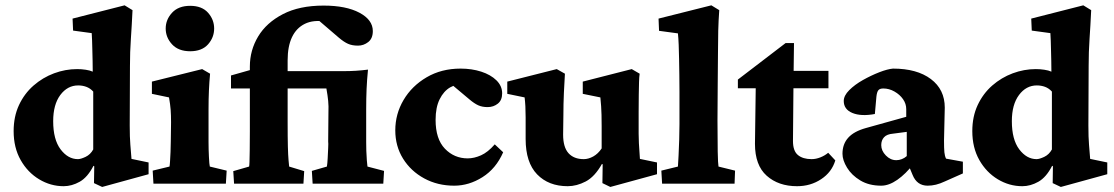

<svg xmlns="http://www.w3.org/2000/svg" viewBox="-20 -703 4266 735"><path d="M371.1 12.7 339.8 -2 340.8 -66.4 337.9 -68.4Q315.4 -24.4 285.2 -7.3Q254.9 9.8 223.6 9.8Q173.8 9.8 129.9 -16.6Q85.9 -43 59.1 -90.3Q32.2 -137.7 32.2 -201.2Q32.2 -256.8 52.7 -300.8Q73.2 -344.7 108.4 -375.5Q143.6 -406.2 187 -422.4Q230.5 -438.5 275.4 -438.5Q292 -438.5 308.1 -436Q324.2 -433.6 335 -428.7Q335 -448.2 334.5 -469.7Q334 -491.2 333.5 -511.2Q333 -531.2 332.5 -548.3Q332 -565.4 331.1 -576.2L259.8 -585.9L257.8 -631.8L457 -682.6L487.3 -664.1Q484.4 -603.5 481 -554.2Q477.5 -504.9 477.5 -450.2L476.6 -222.7Q476.6 -176.8 479 -148.9Q481.4 -121.1 483.4 -94.7L548.8 -81.1V-36.1ZM278.3 -93.8Q289.1 -93.8 307.6 -102.5Q326.2 -111.3 336.9 -130.9V-352.5Q325.2 -365.2 310.5 -370.6Q295.9 -376 279.3 -376Q238.3 -376 210.9 -339.4Q183.6 -302.7 183.6 -239.3Q183.6 -168.9 211.9 -131.3Q240.2 -93.8 278.3 -93.8Z M567.4 0 564.5 -49.8 628.9 -65.4Q629.9 -69.3 630.9 -85Q631.8 -100.6 632.8 -121.1Q633.8 -141.6 633.8 -161.1L634.8 -234.4Q634.8 -262.7 633.3 -282.7Q631.8 -302.7 627 -330.1L561.5 -343.8V-390.6L753.9 -438.5L784.2 -420.9Q781.2 -388.7 779.8 -356.4Q778.3 -324.2 778.3 -284.2V-159.2Q778.3 -131.8 779.8 -102.5Q781.2 -73.2 783.2 -65.4L847.7 -49.8L844.7 0ZM708 -506.8Q663.1 -506.8 638.7 -533.2Q614.3 -559.6 614.3 -593.8Q614.3 -627.9 638.7 -654.3Q663.1 -680.7 708 -680.7Q752.9 -680.7 776.4 -654.3Q799.8 -627.9 799.8 -593.8Q799.8 -559.6 776.4 -533.2Q752.9 -506.8 708 -506.8Z M876 0 873 -47.9 933.6 -65.4Q934.6 -68.4 935.1 -83.5Q935.5 -98.6 936 -127.4Q936.5 -156.2 936.5 -200.2V-448.2Q936.5 -510.7 968.3 -563.5Q1000 -616.2 1063 -648.9Q1126 -681.6 1218.8 -681.6Q1304.7 -681.6 1356 -654.3Q1407.2 -627 1407.2 -584Q1407.2 -555.7 1389.6 -542Q1372.1 -528.3 1350.6 -528.3Q1328.1 -528.3 1312.5 -535.2Q1296.9 -542 1277.3 -558.6L1161.1 -658.2L1227.5 -620.1Q1179.7 -627.9 1147 -611.8Q1114.3 -595.7 1097.7 -560.5Q1081.1 -525.4 1081.1 -471.7V-430.7V-237.3Q1081.1 -176.8 1082 -142.1Q1083 -107.4 1084.5 -90.8Q1085.9 -74.2 1086.9 -65.4L1144.5 -47.9L1141.6 0ZM1176.8 0 1173.8 -48.8 1231.4 -65.4Q1233.4 -77.1 1234.4 -97.2Q1235.4 -117.2 1236.3 -136.2Q1237.3 -155.3 1236.3 -161.1L1237.3 -272.5Q1238.3 -296.9 1236.3 -316.9Q1234.4 -336.9 1229.5 -364.3H864.3V-414.1L936.5 -434.6L989.3 -430.7H1297.9Q1320.3 -430.7 1342.8 -432.1Q1365.2 -433.6 1388.7 -436.5Q1384.8 -396.5 1383.3 -361.8Q1381.8 -327.1 1381.8 -284.2V-159.2Q1381.8 -145.5 1382.3 -126Q1382.8 -106.4 1384.3 -89.4Q1385.7 -72.3 1386.7 -65.4L1450.2 -48.8L1447.3 0Z M1718.8 7.8Q1655.3 7.8 1604 -20Q1552.7 -47.9 1522.9 -95.7Q1493.2 -143.6 1493.2 -204.1Q1493.2 -266.6 1524.9 -320.3Q1556.6 -374 1613.3 -407.2Q1669.9 -440.4 1743.2 -440.4Q1786.1 -440.4 1822.3 -428.7Q1858.4 -417 1880.4 -395.5Q1902.3 -374 1902.3 -345.7Q1902.3 -319.3 1885.7 -306.2Q1869.1 -293 1846.7 -293Q1826.2 -293 1811 -299.8Q1795.9 -306.6 1777.3 -322.3L1698.2 -388.7L1753.9 -377.9Q1728.5 -382.8 1703.6 -368.7Q1678.7 -354.5 1663.1 -323.2Q1647.5 -292 1647.5 -244.1Q1647.5 -170.9 1683.1 -133.8Q1718.8 -96.7 1770.5 -96.7Q1794.9 -96.7 1821.3 -108.4Q1847.7 -120.1 1874 -150.4L1906.2 -120.1Q1878.9 -57.6 1827.1 -24.9Q1775.4 7.8 1718.8 7.8Z M2429.7 -94.7 2495.1 -81.1V-36.1L2316.4 12.7L2286.1 -2L2287.1 -74.2L2284.2 -75.2Q2256.8 -26.4 2222.2 -8.3Q2187.5 9.8 2153.3 9.8Q2080.1 9.8 2036.1 -35.6Q1992.2 -81.1 1992.2 -170.9V-253.9Q1992.2 -277.3 1991.2 -295.9Q1990.2 -314.5 1988.3 -330.1L1921.9 -343.8V-390.6L2111.3 -438.5L2142.6 -420.9Q2140.6 -392.6 2138.7 -348.6Q2136.7 -304.7 2136.7 -260.7L2135.7 -187.5Q2135.7 -139.6 2156.2 -116.7Q2176.8 -93.8 2214.8 -93.8Q2232.4 -93.8 2251 -104Q2269.5 -114.3 2283.2 -134.8V-218.8Q2283.2 -245.1 2282.7 -263.2Q2282.2 -281.2 2281.2 -296.4Q2280.3 -311.5 2278.3 -330.1L2210.9 -343.8V-390.6L2398.4 -438.5L2428.7 -420.9Q2426.8 -408.2 2426.3 -388.7Q2425.8 -369.1 2425.3 -340.3Q2424.8 -311.5 2424.8 -272.5V-191.4Q2424.8 -177.7 2425.8 -154.8Q2426.8 -131.8 2429.7 -94.7Z M2514.6 0 2511.7 -49.8 2575.2 -65.4Q2576.2 -78.1 2577.6 -106.9Q2579.1 -135.7 2580.1 -168.9Q2581.1 -202.1 2581.1 -227.5V-352.5Q2581.1 -384.8 2580.6 -416.5Q2580.1 -448.2 2579.6 -477.5Q2579.1 -506.8 2578.1 -531.7Q2577.1 -556.6 2575.2 -575.2L2502.9 -585L2501 -631.8L2703.1 -682.6L2733.4 -664.1Q2730.5 -624 2729.5 -585.4Q2728.5 -546.9 2728.5 -499Q2728.5 -451.2 2727.5 -379.9L2726.6 -241.2Q2726.6 -169.9 2727.5 -123Q2728.5 -76.2 2730.5 -65.4L2793.9 -49.8L2792 0Z M3177.7 -88.9Q3164.1 -43.9 3123.5 -17.1Q3083 9.8 3031.2 9.8Q2960 9.8 2915 -30.3Q2870.1 -70.3 2870.1 -152.3L2873 -365.2H2804.7V-398.4L2987.3 -538.1H3019.5L3017.6 -391.6L3015.6 -163.1Q3015.6 -125 3034.7 -109.4Q3053.7 -93.8 3086.9 -93.8Q3103.5 -93.8 3120.6 -100.6Q3137.7 -107.4 3150.4 -118.2ZM2969.7 -365.2V-431.6H3151.4V-365.2Z M3353.5 7.8Q3306.6 7.8 3273.4 -12.2Q3240.2 -32.2 3222.7 -61Q3205.1 -89.8 3205.1 -114.3Q3205.1 -151.4 3227.1 -175.8Q3249 -200.2 3294.9 -212.9L3449.2 -255.9V-285.2Q3449.2 -305.7 3437 -323.2Q3424.8 -340.8 3404.3 -352.5Q3383.8 -364.3 3361.3 -364.3Q3347.7 -364.3 3342.3 -357.4Q3336.9 -350.6 3335 -333L3329.1 -266.6Q3276.4 -256.8 3243.2 -270.5Q3210 -284.2 3210 -316.4Q3210 -336.9 3231 -357.9Q3252 -378.9 3283.2 -396.5Q3314.5 -414.1 3345.7 -426.3Q3377 -438.5 3398.4 -440.4Q3490.2 -440.4 3543.5 -400.4Q3596.7 -360.4 3596.7 -291L3593.8 -165Q3593.8 -134.8 3595.2 -120.1Q3596.7 -105.5 3601.6 -95.7L3666 -84V-39.1L3597.7 -8.8Q3579.1 0 3563 3.9Q3546.9 7.8 3531.2 7.8Q3490.2 7.8 3473.6 -33.2L3454.1 -80.1L3476.6 -75.2Q3447.3 -37.1 3415 -14.6Q3382.8 7.8 3353.5 7.8ZM3411.1 -89.8Q3421.9 -89.8 3432.1 -93.8Q3442.4 -97.7 3451.2 -105.5V-198.2L3399.4 -191.4Q3375 -189.5 3364.3 -177.7Q3353.5 -166 3353.5 -147.5Q3353.5 -126 3371.1 -107.9Q3388.7 -89.8 3411.1 -89.8Z M4041 12.7 4009.8 -2 4010.7 -66.4 4007.8 -68.4Q3985.4 -24.4 3955.1 -7.3Q3924.8 9.8 3893.6 9.8Q3843.8 9.8 3799.8 -16.6Q3755.9 -43 3729 -90.3Q3702.1 -137.7 3702.1 -201.2Q3702.1 -256.8 3722.7 -300.8Q3743.2 -344.7 3778.3 -375.5Q3813.5 -406.2 3856.9 -422.4Q3900.4 -438.5 3945.3 -438.5Q3961.9 -438.5 3978 -436Q3994.1 -433.6 4004.9 -428.7Q4004.9 -448.2 4004.4 -469.7Q4003.9 -491.2 4003.4 -511.2Q4002.9 -531.2 4002.4 -548.3Q4002 -565.4 4001 -576.2L3929.7 -585.9L3927.7 -631.8L4127 -682.6L4157.2 -664.1Q4154.3 -603.5 4150.9 -554.2Q4147.5 -504.9 4147.5 -450.2L4146.5 -222.7Q4146.5 -176.8 4148.9 -148.9Q4151.4 -121.1 4153.3 -94.7L4218.8 -81.1V-36.1ZM3948.2 -93.8Q3959 -93.8 3977.5 -102.5Q3996.1 -111.3 4006.8 -130.9V-352.5Q3995.1 -365.2 3980.5 -370.6Q3965.8 -376 3949.2 -376Q3908.2 -376 3880.9 -339.4Q3853.5 -302.7 3853.5 -239.3Q3853.5 -168.9 3881.8 -131.3Q3910.2 -93.8 3948.2 -93.8Z"/></svg>

Font: Crimson Pro ExtraBold
Style: Regular
Weight: 800
Designer: Jacques Le Bailly
Foundry: Baron von Fonthausen
Version: Version 1.003